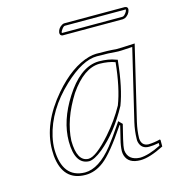

<svg xmlns="http://www.w3.org/2000/svg" viewBox="-93 -661 676 749"><g transform="rotate(-15 245.0 -286.5)"><path d="M408.2 -138.2Q400.4 -104 399.9 -74.2Q401.4 -43.5 429.2 -42Q451.7 -42.5 477.1 -48.8L479 -45.9V-20Q420.4 9.8 383.8 9.8Q335 9.8 324.2 -25.9Q321.8 -34.2 321.8 -43Q322.3 -63 329.1 -89.8L341.8 -142.1L339.8 -144Q273.9 -45.9 235.8 -17.1Q200.7 9.8 162.1 9.8Q71.3 9.8 61 -93.8Q60.1 -105.5 60.1 -117.2Q60.1 -224.6 149.9 -329.1Q221.2 -411.6 293.9 -431.6Q310.1 -436 323.2 -436Q377 -436 402.8 -433.1Q414.1 -432.6 479 -436ZM353 -219.2Q377.9 -283.2 388.2 -384.8Q362.3 -394.5 326.2 -395Q263.2 -395 204.1 -309.6Q146 -217.3 142.1 -132.8Q143.1 -48.8 189 -47.9Q219.2 -47.9 280.3 -116.7Q323.7 -166 353 -219.2ZM459.5 -539.1H215.8Q204.1 -540.5 205.6 -554.2Q209 -571.3 225.6 -580.6Q230.5 -583 233.9 -583H479Q491.7 -581.5 489.7 -568.8Q485.8 -550.8 468.8 -541.5Q463.4 -539.6 459.5 -539.1ZM398.4 -140.1 466.3 -425.3Q412.6 -421.4 401.9 -422.9Q374 -425.8 323.2 -425.8Q265.1 -425.8 189 -354.5Q98.6 -269.5 75.7 -168Q69.8 -141.1 69.8 -117.2Q71.8 -1.5 162.1 0Q218.3 0 277.3 -73.7Q298.3 -100.1 331.5 -149.4L338.4 -159.7L353 -145L338.9 -87.4Q332 -60.1 332 -43Q336.9 -2.4 383.8 0Q418.9 -0.5 469.2 -25.9V-36.6Q446.8 -32.2 429.2 -32.2Q398.4 -32.2 391.1 -61.5Q389.6 -67.9 390.1 -74.2Q390.6 -106 398.4 -140.1ZM362.3 -215.3 361.8 -214.4Q311.5 -121.6 244.6 -66.4Q210 -38.6 189 -38.1Q132.3 -40 131.8 -132.8Q131.8 -216.8 188 -304.7Q246.6 -397 315.9 -404.3Q321.3 -404.8 326.2 -404.8Q365.7 -404.3 391.6 -394L398.9 -391.6L397.9 -383.8Q387.2 -280.3 362.3 -215.3ZM459.5 -548.8Q467.8 -548.8 477.5 -564.5Q479.5 -568.4 480 -571.3V-572.8L479 -573.2H233.9Q227.5 -573.2 218.3 -558.6Q215.8 -554.7 215.3 -551.8Q214.8 -550.3 215.8 -548.8Z"/></g></svg>

Font: Linux Biolinum Outline O
Style: Italic
Weight: 400
Italic angle: -12°
Designer: Philipp H. Poll
Foundry: Philipp H. Poll
Version: Version 0.6.2